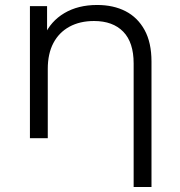

<svg xmlns="http://www.w3.org/2000/svg" viewBox="-20 -550 716 764"><path d="M511.8 194V-297.6Q511.8 -381.2 470.5 -423.8Q429.1 -466.4 354.1 -466.4Q298 -466.4 256.4 -443.8Q214.8 -421.1 192.4 -378.7Q170.1 -336.2 170.1 -275.9V0H99.1V-525.5H167.3V-381.3L156.2 -407.6Q181.5 -465.4 236.1 -497.8Q290.7 -530.2 366.7 -530.2Q431.3 -530.2 479.6 -505.4Q527.8 -480.6 555.3 -430.6Q582.8 -380.7 582.8 -305V194Z"/></svg>

Font: Montserrat Alternates Thin
Style: Regular
Weight: 100
Designer: Julieta Ulanovsky
Foundry: Julieta Ulanovsky
Version: Version 9.000